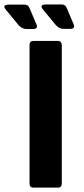

<svg xmlns="http://www.w3.org/2000/svg" viewBox="-66 -853 381 873"><path d="M68.3 -18.7V-648.7Q68.3 -667 86 -667H196.3Q214.3 -667 215 -647.3V-20Q215 0 198.3 0H85.3Q68.3 0 68.3 -18.7ZM18 -739.3 -38.3 -807.7Q-59.3 -832 -25 -832H46Q62.3 -832 68.3 -816L99.7 -742.3Q108.7 -721 83.3 -721H53.3Q33 -721.7 18 -739.3ZM187 -740 130.7 -808.3Q109.7 -832.7 144 -832.7H215Q231.3 -832.7 237.3 -816.7L268.7 -743Q277.7 -721.7 252.3 -721.7H222.3Q202 -722.3 187 -740Z"/></svg>

Font: Vivano Light
Style: Regular
Weight: 300
Designer: Joe Prince, Josias Burgherr
Version: Version 2.064;September 19, 2022;FontCreator 14.0.0.2877 64-